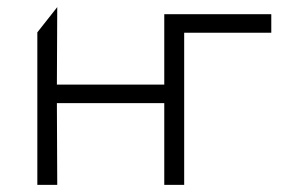

<svg xmlns="http://www.w3.org/2000/svg" viewBox="-20 -520 812 540"><path d="M85 0V-429L141 -500L140 -282H442V-480H743V-428H498V0H442V-230H140L141 0Z"/></svg>

Font: Geologica-Sharp
Style: Regular
Weight: 100
Designer: Sindre Bremnes, Frode Helland
Foundry: Monokrom Skriftforlag AS
Version: Version 1.010;gftools[0.9.28]